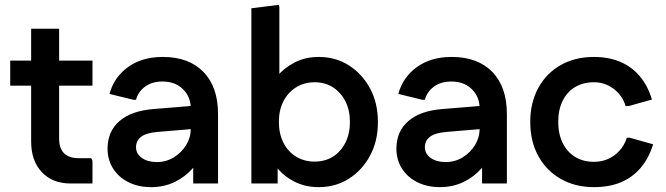

<svg xmlns="http://www.w3.org/2000/svg" viewBox="-20 -754 2736 789"><path d="M270 0Q196 0 152 -46.5Q108 -93 108 -172V-636H223V-184Q223 -144 243.5 -124Q264 -104 303 -104H355L360 -93V0ZM22 -402V-505H360V-402Z M601 15Q549 15 508.5 -5Q468 -25 445 -61Q422 -97 422 -143Q422 -214 471 -256.5Q520 -299 612 -306L808 -322V-227L629 -212Q581 -208 560 -192Q539 -176 539 -149Q539 -122 563 -105Q587 -88 624 -88Q663 -88 694.5 -107.5Q726 -127 745 -158Q764 -189 764 -225V-308Q764 -356 732 -387.5Q700 -419 648 -419Q604 -419 575.5 -397.5Q547 -376 539 -344H528L430 -368Q448 -436 505.5 -478Q563 -520 649 -520Q756 -520 816 -458.5Q876 -397 876 -285V0H774V-147L815 -141Q803 -98 772 -62.5Q741 -27 697.5 -6Q654 15 601 15Z M1290 15Q1234 15 1190 -7.5Q1146 -30 1116.5 -67Q1087 -104 1075 -146V-358Q1087 -401 1116.5 -437.5Q1146 -474 1190 -497Q1234 -520 1290 -520Q1359 -520 1413.5 -485.5Q1468 -451 1500.5 -391Q1533 -331 1533 -252Q1533 -174 1500.5 -114Q1468 -54 1413.5 -19.5Q1359 15 1290 15ZM1013 0V-720L1125 -734L1128 -726V-349L1097 -253L1121 -156V0ZM1273 -90Q1316 -90 1348.5 -110.5Q1381 -131 1399.5 -168Q1418 -205 1418 -253Q1418 -301 1399.5 -337.5Q1381 -374 1348.5 -395Q1316 -416 1273 -416Q1230 -416 1196.5 -395Q1163 -374 1144.5 -337.5Q1126 -301 1126 -253Q1126 -205 1144.5 -168Q1163 -131 1196.5 -110.5Q1230 -90 1273 -90Z M1788 15Q1736 15 1695.5 -5Q1655 -25 1632 -61Q1609 -97 1609 -143Q1609 -214 1658 -256.5Q1707 -299 1799 -306L1995 -322V-227L1816 -212Q1768 -208 1747 -192Q1726 -176 1726 -149Q1726 -122 1750 -105Q1774 -88 1811 -88Q1850 -88 1881.5 -107.5Q1913 -127 1932 -158Q1951 -189 1951 -225V-308Q1951 -356 1919 -387.5Q1887 -419 1835 -419Q1791 -419 1762.5 -397.5Q1734 -376 1726 -344H1715L1617 -368Q1635 -436 1692.5 -478Q1750 -520 1836 -520Q1943 -520 2003 -458.5Q2063 -397 2063 -285V0H1961V-147L2002 -141Q1990 -98 1959 -62.5Q1928 -27 1884.5 -6Q1841 15 1788 15Z M2421 15Q2343 15 2284 -19Q2225 -53 2192 -113Q2159 -173 2159 -253Q2159 -332 2192 -392.5Q2225 -453 2284 -486.5Q2343 -520 2421 -520Q2481 -520 2528.5 -500Q2576 -480 2609 -441Q2642 -402 2659 -345L2563 -318H2551Q2537 -363 2501 -389.5Q2465 -416 2421 -416Q2376 -416 2343 -396Q2310 -376 2292 -339.5Q2274 -303 2274 -253Q2274 -204 2292 -167Q2310 -130 2343 -109.5Q2376 -89 2421 -89Q2453 -89 2479.5 -101Q2506 -113 2526 -135Q2546 -157 2556 -188H2568L2664 -161Q2646 -103 2612 -63.5Q2578 -24 2530.5 -4.5Q2483 15 2421 15Z"/></svg>

Font: Fustat
Style: Bold
Weight: 700
Designer: Mohamed Gaber, Khaled Hosny, Laura Garcia Mut
Foundry: Kief Type Foundry, Alif Type Foundry, Hard Type Foundry
Version: Version 1.007